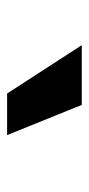

<svg xmlns="http://www.w3.org/2000/svg" viewBox="125 -935 250 540"><g transform="rotate(90 250.0 -665.0)"><path d="M243 -560 107 -770H275L360 -560Z"/></g></svg>

Font: Nunito Sans 10pt Expanded ExtraBold
Style: Italic
Weight: 800
Width: 7
Italic angle: -9°
Designer: Vernon Adams
Foundry: Vernon Adams
Version: Version 3.101;gftools[0.9.27]